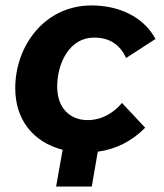

<svg xmlns="http://www.w3.org/2000/svg" viewBox="-20 -549 602 705"><path d="M186 136H317L339 8C406 -1 465 -31 513 -80L428 -171C397 -134 353 -108 302 -108C237 -108 190 -152 190 -231C190 -318 236 -411 325 -411C384 -411 421 -384 443 -336L551 -406C506 -489 415 -529 316 -529C145 -529 36 -382 36 -225C36 -109 102 -27 210 1Z"/></svg>

Font: Fixel Display
Style: Bold Italic
Weight: 700
Italic angle: -10°
Designer: AlfaBravo + MacPaw
Foundry: Kyrylo Tkachov, Marchela Mozhyna, Serhii Makarenko, Maria Weinstein, Zakhar Kryvoshyya
Version: Version 1.210;Glyphs 3.2 (3217)